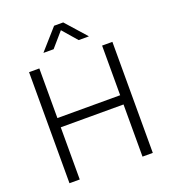

<svg xmlns="http://www.w3.org/2000/svg" viewBox="-165 -1063 1047 1182"><g transform="rotate(-20 358.0 -471.5)"><path d="M85 0V-727.5H152.3V-402.3H563.5V-727.5H630.9V0H563.5V-341.8H152.3V0ZM275.4 -808.6H210V-810.5L327.6 -943.4H387.2L505.4 -810.5V-808.6H439.5L357.4 -903.3Z"/></g></svg>

Font: Inter 24pt Light
Style: Regular
Weight: 300
Designer: Rasmus Andersson
Foundry: rsms
Version: Version 4.001;git-66647c0bb